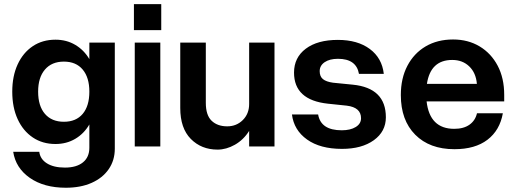

<svg xmlns="http://www.w3.org/2000/svg" viewBox="-20 -705 2482 924"><path d="M532.5 -500V10.5Q532.5 66.5 503.2 109Q474 151.5 421 175Q368 198.5 297 198.5Q191.5 198.5 123.5 151Q55.5 103.5 43.5 25.5H169Q173.5 61 206 81.2Q238.5 101.5 292.5 101.5Q348 101.5 379 76.5Q410 51.5 410 6V-106Q384 -61.5 342 -36.8Q300 -12 247 -12Q184.5 -12 137.8 -43.5Q91 -75 65 -131.5Q39 -188 39 -264Q39 -339 65 -395.2Q91 -451.5 137.8 -482.8Q184.5 -514 247 -514Q300 -514 342 -489.2Q384 -464.5 410 -420.5V-500ZM163.5 -264Q163.5 -195 196.2 -157Q229 -119 287.5 -119Q346 -119 378 -157Q410 -195 410 -264Q410 -332 378 -370.2Q346 -408.5 287.5 -408.5Q229 -408.5 196.2 -370.2Q163.5 -332 163.5 -264Z M624.5 -685H756V-560H624.5ZM628.5 -500H751.5V0H628.5Z M970.5 -210Q970.5 -150.5 998.5 -123.8Q1026.5 -97 1073.5 -97Q1118 -97 1148.5 -127.2Q1179 -157.5 1179 -204.5V-500H1301V0H1179V-75Q1152 -32 1110.5 -8.5Q1069 15 1027 15Q949 15 898.2 -36.5Q847.5 -88 847.5 -185V-500H970.5Z M1649 -196.5 1558 -206Q1395 -223.5 1395 -355.5Q1395 -428 1451.5 -470.5Q1508 -513 1606 -513Q1701 -513 1759.8 -469.2Q1818.5 -425.5 1827 -349.5H1707.5Q1695 -422 1606.5 -422Q1566.5 -422 1542.5 -405.8Q1518.5 -389.5 1518.5 -362.5Q1518.5 -337 1534.2 -324.2Q1550 -311.5 1582.5 -307L1678 -297.5Q1837 -281.5 1837 -140.5Q1837 -72 1779 -30.2Q1721 11.5 1626 11.5Q1521 11.5 1457.8 -33.5Q1394.5 -78.5 1385 -154H1511Q1524 -78 1624.5 -78Q1666.5 -78 1692 -93.8Q1717.5 -109.5 1717.5 -136Q1717.5 -188 1649 -196.5Z M1909 -247.5Q1909 -328 1940.5 -388.2Q1972 -448.5 2028.5 -481.8Q2085 -515 2160.5 -515Q2232.5 -515 2288 -481.8Q2343.5 -448.5 2375 -388.8Q2406.5 -329 2406.5 -248.5V-217H2033Q2048 -85 2166 -85Q2211.5 -85 2239.5 -105Q2267.5 -125 2275.5 -160H2400Q2385.5 -78 2326 -32.5Q2266.5 13 2167 13Q2047.5 13 1978.2 -56.8Q1909 -126.5 1909 -247.5ZM2156.5 -416.5Q2052 -416.5 2034.5 -301.5H2275Q2270.5 -354.5 2238.2 -385.5Q2206 -416.5 2156.5 -416.5Z"/></svg>

Font: Overused Grotesk SemiBold
Style: Regular
Weight: 610
Version: Version 0.004